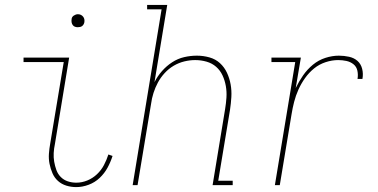

<svg xmlns="http://www.w3.org/2000/svg" viewBox="-20 -755 1540 783"><path d="M291 8Q270 8 250.5 2Q231 -4 216.5 -17Q202 -30 194 -48.5Q186 -67 182 -87Q178 -107 179.5 -128Q181 -149 185 -171L240 -502H76V-520H262L204 -168Q200 -149 199 -131Q198 -113 201 -95.5Q204 -78 210 -61.5Q216 -45 228 -33Q240 -21 256.5 -15.5Q273 -10 291 -10Q314 -10 336 -19Q358 -28 375.5 -44.5Q393 -61 404 -82Q415 -103 422 -125L439 -119Q431 -94 418.5 -71Q406 -48 386.5 -29.5Q367 -11 341.5 -1.5Q316 8 291 8ZM297 -644Q291 -644 285.5 -646Q280 -648 276.5 -653Q273 -658 272 -664Q271 -670 272 -676Q272 -681 274.5 -685Q277 -689 281 -691.5Q285 -694 289 -695.5Q293 -697 298 -697Q304 -697 309.5 -694.5Q315 -692 319 -687Q323 -682 324 -676Q325 -670 324 -664Q323 -659 320.5 -655Q318 -651 314.5 -648.5Q311 -646 306.5 -645Q302 -644 297 -644Z M521 0 639 -717H580V-735H662L610 -420Q622 -444 640.5 -465Q659 -486 682 -501Q705 -516 731 -522Q757 -528 783 -528Q809 -528 834 -521Q859 -514 877 -497.5Q895 -481 905.5 -458.5Q916 -436 920.5 -411Q925 -386 923.5 -359.5Q922 -333 918 -307L870 -18H929V0H847L898 -310Q902 -334 903.5 -357.5Q905 -381 901 -404Q897 -427 887.5 -447.5Q878 -468 861.5 -482.5Q845 -497 822.5 -503.5Q800 -510 776 -510Q754 -510 731.5 -504.5Q709 -499 688.5 -487Q668 -475 651.5 -457Q635 -439 624 -418.5Q613 -398 606 -376Q599 -354 596 -331L541 0Z M1101 0 1184 -502H1087V-520H1207L1186 -396Q1199 -423 1216 -447.5Q1233 -472 1256 -491Q1279 -510 1307 -519Q1335 -528 1362 -528Q1383 -528 1403.5 -523.5Q1424 -519 1438 -506.5Q1452 -494 1457 -474Q1462 -454 1458 -433H1438Q1441 -450 1437.5 -466.5Q1434 -483 1421.5 -493Q1409 -503 1392.5 -506.5Q1376 -510 1359 -510Q1334 -510 1308 -501.5Q1282 -493 1261 -476Q1240 -459 1224 -436.5Q1208 -414 1197 -389.5Q1186 -365 1179.5 -339.5Q1173 -314 1169 -289L1121 0Z"/></svg>

Font: Iosevka Curly Slab Thin
Style: Italic
Weight: 100
Italic angle: -9°
Monospace: yes
Designer: Belleve Invis
Foundry: Belleve Invis
Version: Version 22.1.2; ttfautohint (v1.8.4)